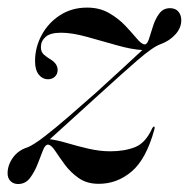

<svg xmlns="http://www.w3.org/2000/svg" viewBox="-24 -464 486 493"><path d="M100 -92.5Q92.5 -93.5 86.5 -78.5Q80.5 -63.5 72.8 -43.2Q65 -23 53.2 -7.2Q41.5 8.5 22.5 8.5Q10.5 8.5 3 1Q-4.5 -6.5 -4.5 -19Q-4.5 -40 9.2 -59.2Q23 -78.5 47.5 -86Q63 -92.5 90.2 -113.5Q117.5 -134.5 151.8 -164.2Q186 -194 223 -226.5Q259.5 -259.5 292.2 -289.8Q325 -320 341.5 -335.5Q313.5 -337 275.2 -348Q237 -359 198.8 -369.5Q160.5 -380 133 -380Q105 -380 93 -369.2Q81 -358.5 81 -343Q81 -331 88.2 -324.2Q95.5 -317.5 108 -310Q124 -299.5 124 -284Q124 -274 117 -267.2Q110 -260.5 99.5 -260.5Q85 -260.5 75.5 -272.5Q66 -284.5 66 -307Q66 -342.5 83 -374Q100 -405.5 130.2 -425Q160.5 -444.5 199.5 -444.5Q232 -444.5 256.5 -430.2Q281 -416 298.5 -397.2Q316 -378.5 328 -364.2Q340 -350 347.5 -350Q354 -350 358.5 -364Q363 -378 368.8 -396.5Q374.5 -415 384.8 -429Q395 -443 412.5 -443Q426.5 -443 434 -434.2Q441.5 -425.5 441.5 -412Q441.5 -392.5 426.5 -375.8Q411.5 -359 388 -350.5Q368.5 -343.5 329.2 -309.5Q290 -275.5 228 -219Q190 -184.5 155.5 -153.2Q121 -122 104 -106.5Q121.5 -104.5 147.8 -96.8Q174 -89 203.2 -82.2Q232.5 -75.5 259.5 -75.5Q295.5 -75.5 322.8 -86.2Q350 -97 367 -135Q369.5 -139.5 372 -139Q374 -138 372.5 -132Q351.5 -55.5 314.2 -23.8Q277 8 229.5 8Q199 8 178 -6.8Q157 -21.5 142.5 -41.2Q128 -61 118 -76.2Q108 -91.5 100 -92.5Z"/></svg>

Font: Fraunces 144pt S000
Style: Italic
Weight: 400
Italic angle: -16°
Version: Version 1.000; ttfautohint (v1.8.3)